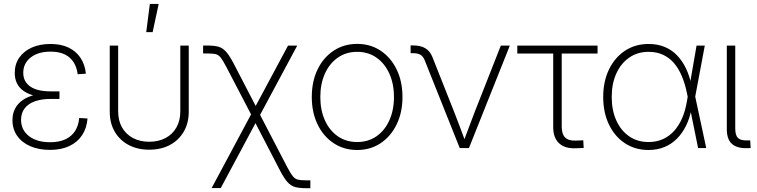

<svg xmlns="http://www.w3.org/2000/svg" viewBox="-20 -755 3861 979"><path d="M234.9 9.3Q177.7 9.3 134.5 -9.5Q91.3 -28.3 67.4 -62.5Q43.5 -96.7 43.5 -142.1Q43.5 -175.8 57.1 -201.7Q70.8 -227.5 96.4 -245.1Q122.1 -262.7 158.9 -271.5Q195.8 -280.3 242.7 -280.3H283.2V-250.5H236.8Q192.9 -250.5 158.9 -238.8Q125 -227.1 106.2 -203.1Q87.4 -179.2 87.4 -143.6Q87.4 -92.8 127.4 -61.3Q167.5 -29.8 235.8 -29.8Q282.2 -29.8 314 -44.9Q345.7 -60.1 363 -87.4Q380.4 -114.7 383.8 -153.3L426.3 -150.9Q422.4 -101.6 398.7 -65.7Q375 -29.8 333.5 -10.3Q292 9.3 234.9 9.3ZM242.7 -257.3Q196.3 -257.3 161.4 -265.6Q126.5 -273.9 102.8 -289.6Q79.1 -305.2 67.1 -328.9Q55.2 -352.5 55.2 -383.3Q55.2 -427.7 78.1 -460.9Q101.1 -494.1 142.1 -512.5Q183.1 -530.8 237.8 -530.8Q291 -530.8 329.3 -512.5Q367.7 -494.1 390.4 -460.2Q413.1 -426.3 418 -379.4L376 -376.5Q369.1 -431.6 334.5 -461.7Q299.8 -491.7 237.8 -491.7Q174.3 -491.7 136.5 -461.9Q98.6 -432.1 98.6 -383.8Q98.6 -338.9 134 -314Q169.4 -289.1 238.8 -289.1H283.2V-257.3Z M740.7 8.3Q681.6 8.3 636.2 -15.6Q590.8 -39.6 565.2 -83.3Q539.6 -127 539.6 -185.5V-522.5H582.5V-187Q582.5 -139.6 602.5 -104.7Q622.6 -69.8 658.4 -51Q694.3 -32.2 740.7 -32.2Q788.1 -32.2 823.7 -51Q859.4 -69.8 879.4 -104.7Q899.4 -139.6 899.4 -187V-522.5H942.4V-185.5Q942.4 -127 916.7 -83.3Q891.1 -39.6 845.9 -15.6Q800.8 8.3 740.7 8.3ZM725.6 -591.3 744.1 -734.9H789.1L758.3 -591.3Z M1059.1 204.1 1271.5 -192.9H1293.9L1443.8 95.7Q1460.9 128.4 1472.4 142.8Q1483.9 157.2 1499 160.9Q1514.2 164.6 1542 164.6H1562.5V204.6H1542Q1507.3 204.6 1485.4 198.7Q1463.4 192.9 1446 173.6Q1428.7 154.3 1407.7 114.3L1282.7 -127L1105.5 204.1ZM1273.4 -146.5 1134.3 -413.1Q1117.2 -446.3 1105.7 -460.9Q1094.2 -475.6 1079.6 -479Q1064.9 -482.4 1036.1 -482.4H1015.6V-522.9H1036.1Q1070.8 -522.9 1092.8 -517.1Q1114.7 -511.2 1132.3 -491.7Q1149.9 -472.2 1170.9 -432.1L1283.7 -214.8L1448.7 -522.5H1495.6L1293.9 -146.5Z M1801.3 9.8Q1733.4 9.8 1680.9 -25.1Q1628.4 -60.1 1599.1 -121.1Q1569.8 -182.1 1569.8 -260.3Q1569.8 -339.4 1599.1 -400.4Q1628.4 -461.4 1680.9 -496.3Q1733.4 -531.2 1801.3 -531.2Q1869.1 -531.2 1921.1 -496.3Q1973.1 -461.4 2002.7 -400.4Q2032.2 -339.4 2032.2 -260.3Q2032.2 -182.1 2002.7 -121.1Q1973.1 -60.1 1921.1 -25.1Q1869.1 9.8 1801.3 9.8ZM1801.3 -30.8Q1857.4 -30.8 1899.7 -60.1Q1941.9 -89.4 1965.3 -141.4Q1988.8 -193.4 1988.8 -260.3Q1988.8 -327.6 1965.3 -379.6Q1941.9 -431.6 1899.7 -461.2Q1857.4 -490.7 1801.3 -490.7Q1745.1 -490.7 1702.6 -461.2Q1660.2 -431.6 1636.7 -379.6Q1613.3 -327.6 1613.3 -260.3Q1613.3 -193.4 1636.7 -141.4Q1660.2 -89.4 1702.6 -60.1Q1745.1 -30.8 1801.3 -30.8Z M2324.2 0 2144.5 -450.2Q2136.7 -468.8 2122.6 -476.3Q2108.4 -483.9 2085.4 -483.9H2073.7V-523.4H2085.9Q2124.5 -523.4 2148.7 -509Q2172.9 -494.6 2184.6 -464.8L2296.4 -182.6Q2311.5 -144.5 2325.7 -106.2Q2339.8 -67.9 2354 -29.8H2342.3Q2356.9 -67.9 2371.1 -106.2Q2385.3 -144.5 2399.9 -182.6L2533.7 -522.5H2579.6L2371.1 0Z M2914.6 1Q2859.4 2.9 2830.1 -25.1Q2800.8 -53.2 2800.8 -106V-481.9H2617.7V-522.5H3026.9V-481.9H2844.2V-108.9Q2844.2 -71.3 2861.6 -54Q2878.9 -36.6 2916 -38.1Q2925.3 -38.6 2934.8 -38.8Q2944.3 -39.1 2954.1 -39.6L2956.1 -0.5Q2946.3 0 2935.8 0.2Q2925.3 0.5 2914.6 1Z M3286.6 9.8Q3218.3 9.8 3166 -24.9Q3113.8 -59.6 3084.7 -120.6Q3055.7 -181.6 3055.7 -260.7Q3055.7 -339.4 3085 -400.4Q3114.3 -461.4 3166.5 -496.1Q3218.8 -530.8 3287.1 -530.8Q3333 -530.8 3369.4 -515.6Q3405.8 -500.5 3432.6 -472.4Q3459.5 -444.3 3477.8 -406Q3496.1 -367.7 3505.4 -320.8H3519.5L3524.4 -264.6L3581.1 0H3539.6L3482.4 -281.7Q3472.7 -329.1 3456.3 -367.7Q3439.9 -406.2 3416.3 -433.6Q3392.6 -460.9 3360.6 -475.8Q3328.6 -490.7 3287.1 -490.7Q3231.4 -490.7 3189 -461.7Q3146.5 -432.6 3122.8 -380.6Q3099.1 -328.6 3099.1 -260.3Q3099.1 -192.4 3122.6 -140.6Q3146 -88.9 3188.2 -59.8Q3230.5 -30.8 3286.6 -30.8Q3327.1 -30.8 3359.9 -45.4Q3392.6 -60.1 3417.2 -87.4Q3441.9 -114.7 3458.3 -152.8Q3474.6 -190.9 3482.4 -237.8L3531.7 -522.5H3573.7L3524.4 -259.8L3519.5 -199.2H3505.9Q3497.1 -152.8 3478.5 -114.7Q3460 -76.7 3432.4 -48.6Q3404.8 -20.5 3368.2 -5.4Q3331.5 9.8 3286.6 9.8Z M3790.5 0.5Q3737.8 2 3711.9 -21.5Q3686 -44.9 3686 -96.2V-522.5H3729V-100.1Q3729 -64 3743.7 -50.8Q3758.3 -37.6 3792 -39.1Q3795.9 -39.1 3799.1 -39.1Q3802.2 -39.1 3805.2 -39.6L3807.6 -0.5Q3803.7 0 3799.3 0.2Q3794.9 0.5 3790.5 0.5Z"/></svg>

Font: Inter 28pt ExtraLight
Style: Regular
Weight: 250
Designer: Rasmus Andersson
Foundry: rsms
Version: Version 4.001;git-66647c0bb